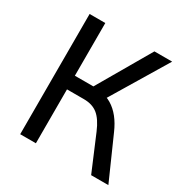

<svg xmlns="http://www.w3.org/2000/svg" viewBox="-162 -840 943 975"><g transform="rotate(30 309.5 -352.5)"><path d="M87 0V-705H179V-396H298L277 -378L467 -705H571L365 -363L329 -392Q367 -387 397 -369Q427 -351 451.5 -320.5Q476 -290 495 -246L604 0H503L416 -206Q391 -265 359.5 -290.5Q328 -316 278 -316H179V0Z"/></g></svg>

Font: Nunito Sans 10pt SemiCondensed Medium
Style: Regular
Weight: 500
Width: 4
Designer: Vernon Adams
Foundry: Vernon Adams
Version: Version 3.101;gftools[0.9.27]